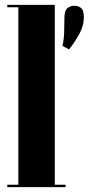

<svg xmlns="http://www.w3.org/2000/svg" viewBox="-20 -770 365 790"><path d="M10 0V-10H55.5V-740H10V-750H205.5V-10H250V0ZM237 -581.5Q243 -605.5 244 -636.8Q245 -668 245 -695Q245 -727 258 -736.8Q271 -746.5 286 -746.5Q301 -746.5 313 -737.5Q325 -728.5 325 -700.5Q325 -663 305.5 -628.5Q286 -594 264 -566.5Z"/></svg>

Font: Imbue 100pt Black
Style: Regular
Weight: 900
Designer: Tyler Finck
Foundry: Etcetera Type Company
Version: Version 1.102; ttfautohint (v1.8.3)